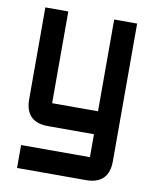

<svg xmlns="http://www.w3.org/2000/svg" viewBox="-79 -548 646 805"><g transform="rotate(10 244.0 -146.0)"><path d="M48.8 -488.3H146.5V-97.7H341.8V-488.3H439.5V97.7Q439.5 195.3 341.8 195.3H48.8V97.7H341.8V0H146.5Q48.8 0 48.8 -97.7Z"/></g></svg>

Font: BabelStone Runic
Style: Regular
Weight: 400
Designer: Andrew West
Foundry: BabelStone
Version: Version 7.004 November 9, 2023